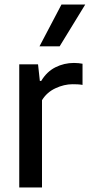

<svg xmlns="http://www.w3.org/2000/svg" viewBox="-20 -828 396 848"><path d="M65 0V-544H148L156 -470.5H162Q186.5 -511.5 224.8 -530.8Q263 -550 306.5 -550Q317 -550 326.8 -549Q336.5 -548 344.5 -546.5V-453Q333.5 -455 322.8 -455.5Q312 -456 300.5 -456Q263 -456 225 -438.2Q187 -420.5 165.5 -385.5V0ZM154.5 -623.5 251.5 -808H356.5L243.5 -623.5Z"/></svg>

Font: Encode Sans SmCnd Md
Style: Regular
Weight: 500
Width: 4
Designer: Multiple Designers
Foundry: Impallari Type
Version: Version 3.002; ttfautohint (v1.8.3) -l 8 -r 50 -G 200 -x 14 